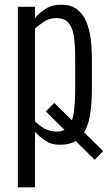

<svg xmlns="http://www.w3.org/2000/svg" viewBox="-20 -607 459 817"><path d="M56 190V-578H129V-530Q147 -552 174 -569.5Q201 -587 240 -587Q282 -587 307.5 -567.5Q333 -548 347 -515Q361 -482 366 -441Q371 -400 371 -357V-235Q371 -179 365.5 -134.5Q360 -90 345.5 -58Q331 -26 304.5 -8.5Q278 9 235 9Q198 9 172 -9Q146 -27 129 -46V190ZM383 73 175 -133 211 -169 419 36ZM221 -47Q254 -47 271.5 -68.5Q289 -90 294.5 -132Q300 -174 300 -233V-357Q300 -413 294.5 -451.5Q289 -490 271.5 -510Q254 -530 219 -530Q191 -530 167.5 -515Q144 -500 129 -485V-91Q145 -74 168.5 -60.5Q192 -47 221 -47Z"/></svg>

Font: Oswald Light
Style: Regular
Weight: 300
Designer: Vernon Adams
Foundry: Vernon Adams
Version: Version 4.103;gftools[0.9.33.dev8+g029e19f]